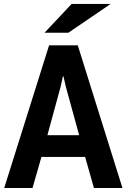

<svg xmlns="http://www.w3.org/2000/svg" viewBox="-20 -937 632 957"><path d="M293.5 -556.6 282.7 -506.8 216.3 -263.2H374.5L307.6 -506.8L296.4 -556.6ZM448.2 0 404.3 -154.8H186.5L142.1 0H1L224.6 -710.9H367.7L590.3 0ZM202.1 -773.9 336.9 -917.5H531.7L320.8 -773.9Z"/></svg>

Font: Ufes Sans
Style: Bold
Weight: 700
Designer: Ricardo Esteves & Filipe Motta
Foundry: ProDesignUfes - Ricardo Esteves, Filipe Motta (This is a derivative work, based on Roboto family, by Christian Robertson
Version: Version 2.0